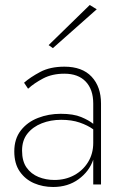

<svg xmlns="http://www.w3.org/2000/svg" viewBox="-20 -736 490 766"><path d="M366 -699 191 -544 174 -556 338 -716ZM92 -382 76 -406Q101 -428 140.5 -449Q180 -470 237 -470Q308 -470 345.5 -430Q383 -390 383 -323V0H352V-99Q336 -52 293.5 -21Q251 10 192 10Q151 10 116 -5Q81 -20 59 -51.5Q37 -83 37 -132Q37 -182 63 -215.5Q89 -249 131.5 -265.5Q174 -282 222 -282Q273 -282 304 -269Q335 -256 352 -242V-323Q352 -379 322 -410.5Q292 -442 237 -442Q188 -442 152 -423Q116 -404 92 -382ZM68 -135Q68 -93 86 -67.5Q104 -42 133.5 -30Q163 -18 197 -18Q241 -18 276 -37Q311 -56 331.5 -89.5Q352 -123 352 -166V-220Q330 -236 298 -247Q266 -258 224 -258Q182 -258 146.5 -244Q111 -230 89.5 -203Q68 -176 68 -135Z"/></svg>

Font: Jost* Thin
Style: Regular
Weight: 200
Version: Version 3.7